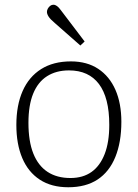

<svg xmlns="http://www.w3.org/2000/svg" viewBox="-20 -776 582 810"><path d="M268 14Q197 14 148 -18Q99 -50 74 -109Q49 -168 49 -249Q49 -332 75.5 -392Q102 -452 153.5 -484.5Q205 -517 279 -517Q347 -517 394.5 -485.5Q442 -454 467 -397Q492 -340 492 -262Q492 -176 466.5 -113.5Q441 -51 391.5 -18.5Q342 14 268 14ZM277 -25Q330 -25 366 -50.5Q402 -76 421.5 -126Q441 -176 441 -249Q441 -307 430 -350Q419 -393 397.5 -421.5Q376 -450 344.5 -464.5Q313 -479 271 -479Q217 -479 178.5 -454.5Q140 -430 120 -381Q100 -332 100 -258Q100 -180 120.5 -128.5Q141 -77 180.5 -51Q220 -25 277 -25ZM319 -584 211 -679Q192 -695 185 -706Q178 -717 178 -726Q178 -733 182 -740Q186 -747 192 -751.5Q198 -756 205 -756Q213 -756 220.5 -750.5Q228 -745 236 -734L337 -601Z"/></svg>

Font: Literata 18pt ExtraLight
Style: Regular
Weight: 250
Designer: Latin by Veronika Burian and Jose Scaglione. Greek by Irene Vlachou. Cyrillic by Vera Evstafieva.
Foundry: TypeTogether
Version: Version 3.103;gftools[0.9.29]